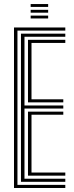

<svg xmlns="http://www.w3.org/2000/svg" viewBox="-20 -937 368 957"><path d="M49.8 0V-800H305.5V-784.5H67V-15.5H305.5V0ZM84.5 -30.8V-769.2H305.5V-753.8H102V-411.2H295.5V-396H102V-46.2H305.5V-30.8ZM119.5 -426.8V-738.5H305.5V-723H137V-442H295.5V-426.8ZM119.5 -61.5V-380.5H295.5V-365.2H137V-77H305.5V-61.5ZM132.8 -902.5V-916.8H220V-902.5ZM132.8 -873.8V-888H220V-873.8ZM132.8 -845V-859.2H220V-845Z"/></svg>

Font: Big Shoulders Inline Display SemiBold
Style: Regular
Weight: 600
Designer: Patric King
Foundry: XO Type Co
Version: Version 1.000